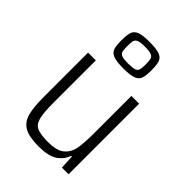

<svg xmlns="http://www.w3.org/2000/svg" viewBox="-226 -872 981 981"><g transform="rotate(45 264.0 -381.5)"><path d="M79 -190V-510H135V-205Q135 -131 144 -97.5Q153 -64 178 -53Q203 -42 258 -42Q321 -42 349.5 -66.5Q378 -91 385 -131.5Q392 -172 392 -246V-510H448V0H400L396 -76H391Q377 -37 342.5 -14.5Q308 8 238 8Q170 8 136 -11.5Q102 -31 90.5 -72.5Q79 -114 79 -190ZM155 -675Q155 -714 161.5 -733.5Q168 -753 190.5 -762Q213 -771 263 -771Q313 -771 336 -762Q359 -753 365.5 -733.5Q372 -714 372 -675Q372 -636 365.5 -617Q359 -598 336 -589Q313 -580 263 -580Q213 -580 190.5 -589Q168 -598 161.5 -617Q155 -636 155 -675ZM330 -675Q330 -702 326.5 -714Q323 -726 309 -731.5Q295 -737 263 -737Q231 -737 217.5 -731.5Q204 -726 200.5 -714.5Q197 -703 197 -675Q197 -648 200.5 -636.5Q204 -625 217.5 -620Q231 -615 263 -615Q295 -615 309 -620Q323 -625 326.5 -636.5Q330 -648 330 -675Z"/></g></svg>

Font: Saira SemiCondensed Light
Style: Regular
Weight: 300
Width: 4
Designer: Hector Gatti with collaboration of the Omnibus-Type team
Foundry: Omnibus-Type
Version: Version 0.072; ttfautohint (v1.8)